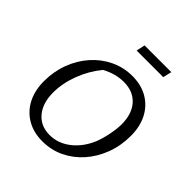

<svg xmlns="http://www.w3.org/2000/svg" viewBox="-224 -997 1163 1163"><g transform="rotate(45 358.0 -415.5)"><path d="M321 9Q246 9 189.5 -24Q133 -57 102 -116.5Q71 -176 71 -256Q71 -339 98.5 -412Q126 -485 175 -540Q224 -595 289 -626Q354 -657 429 -657Q504 -657 560 -624.5Q616 -592 647 -533Q678 -474 678 -394Q678 -309 650.5 -236Q623 -163 574.5 -108Q526 -53 461.5 -22Q397 9 321 9ZM326 -49Q398 -49 459 -96.5Q520 -144 554 -226Q569 -265 579 -315.5Q589 -366 589 -403Q589 -493 543 -544Q497 -595 417 -595Q347 -595 276 -557Q221 -490 190 -408Q159 -326 159 -246Q159 -156 204 -102.5Q249 -49 326 -49ZM337 -784 349 -840H578L565 -784Z"/></g></svg>

Font: Piazzolla SC
Style: Italic
Weight: 400
Italic angle: -11.3°
Designer: Juan Pablo del Peral
Foundry: Huerta Tipografica
Version: Version 1.330